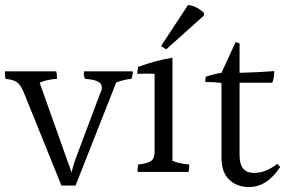

<svg xmlns="http://www.w3.org/2000/svg" viewBox="-26 -792 1176 775"><path d="M-4 -474Q-6 -486 -6 -493Q-6 -500 -6 -504H201Q204 -495 204 -474Q157 -470 134 -458L263 -96Q267 -116 277 -145L377 -412Q385 -427 385 -437.5Q385 -448 380 -454Q368 -470 317 -474Q311 -487 313 -504H510Q511 -494 505 -474Q475 -471 443 -459L279 -43H222L70 -419Q58 -448 44 -459Q30 -470 -4 -474Z M598 -177V-494Q582 -495 564.5 -495Q547 -495 528 -494Q528 -504 532 -522Q598 -547 670 -559V-143Q698 -131 738 -128Q738 -110 735 -98H530Q528 -113 532 -128Q569 -132 583.5 -142Q598 -152 598 -177ZM624 -606 733 -772Q770 -767 797 -740V-729L645 -593Z M979 -37Q931 -37 899.5 -66.5Q868 -96 868 -155V-457Q840 -461 803 -461Q803 -464 803 -469.5Q803 -475 804 -482Q839 -494 868 -498L925 -622L941 -617V-498Q1017 -500 1081 -505Q1081 -478 1073 -458H941V-165Q941 -94 999 -94Q1048 -94 1093 -131L1105 -118Q1052 -37 979 -37Z"/></svg>

Font: Halant
Style: Regular
Weight: 400
Designer: Hitesh Malaviya (Devanagari), Satya Rajpurohit (Latin)
Foundry: Indian Type Foundry
Version: Version 1.100;PS 1.0;hotconv 1.0.78;makeotf.lib2.5.61930; tt